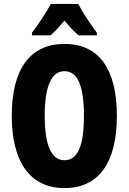

<svg xmlns="http://www.w3.org/2000/svg" viewBox="-20 -949 656 979"><path d="M379 -929H239C221 -893 171 -818 143 -782V-769H238C256 -784 280 -810 309 -844C336 -811 360 -786 381 -769H474V-782C435 -834 402 -885 379 -929ZM576 -358C576 -595 486 -725 309 -725C134 -725 40 -597 40 -359C40 -123 133 10 309 10C485 10 576 -122 576 -358ZM208 -358C208 -509 242 -586 309 -586C375 -586 408 -513 408 -358C408 -204 376 -132 309 -132C242 -132 208 -208 208 -358Z"/></svg>

Font: Noto Sans Bengali ExtraCondensed ExtraBold
Style: Regular
Weight: 800
Width: 2
Designer: Joana Ranito - Universal Thirst; Jelle Bosma - Monotype Design Team
Foundry: Universal Thirst ehf.
Version: Version 3.000